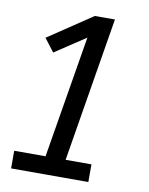

<svg xmlns="http://www.w3.org/2000/svg" viewBox="-83 -796 666 857"><g transform="rotate(10 250.0 -367.5)"><path d="M27 0V-80H169L261 -634L122 -542L77 -601L277 -735H368L260 -80H377V0Z"/></g></svg>

Font: Iosevka SS04 Medium
Style: Italic
Weight: 500
Italic angle: -9°
Monospace: yes
Designer: Belleve Invis
Foundry: Belleve Invis
Version: Version 19.0.0; ttfautohint (v1.8.4)